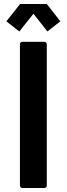

<svg xmlns="http://www.w3.org/2000/svg" viewBox="-20 -944 335 964"><path d="M202 0H93Q81 0 80 -13V-721Q80 -733 93 -734H202Q214 -734 215 -721V-13Q215 -1 202 0ZM218 -786 148 -875 77 -786 12 -837 81 -924H215L283 -837Z"/></svg>

Font: YamahaIndonesia935. App
Style: Bold
Weight: 700
Designer: Dalton Maag Ltd
Foundry: Dalton Maag Ltd
Version: Version 1.002; January 01, 2024; Regular/Italic